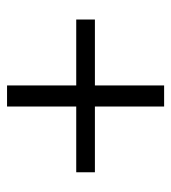

<svg xmlns="http://www.w3.org/2000/svg" viewBox="9 -580 483 542"><g transform="rotate(90 251.0 -309.5)"><path d="M221.7 -87.4V-282.7H35.6V-335.4H221.7V-530.8H281.2V-335.4H466.8V-282.7H281.2V-87.4Z"/></g></svg>

Font: Elstob 10pt SemiBold
Style: Regular
Weight: 600
Designer: Peter S. Baker
Version: Version 1.015